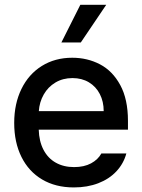

<svg xmlns="http://www.w3.org/2000/svg" viewBox="-20 -781 601 811"><path d="M40 -261.7Q40 -342.8 70.6 -405.3Q101.1 -467.8 156.7 -502.4Q212.4 -537.1 285.2 -537.1Q349.1 -537.1 402.3 -509.3Q455.6 -481.4 488 -421.6Q520.5 -361.8 520.5 -270.5V-233.4H143.6Q145 -184.1 163.8 -148.2Q182.6 -112.3 215.8 -93.8Q249 -75.2 293 -75.2Q335.4 -75.2 364.7 -91.1Q394 -106.9 408.2 -132.8H513.7Q502 -89.8 471.7 -57.4Q441.4 -24.9 395.3 -7.1Q349.1 10.7 292 10.7Q214.8 10.7 158 -22.9Q101.1 -56.6 70.6 -118.2Q40 -179.7 40 -261.7ZM418 -311.5Q418 -352.1 401.6 -383.8Q385.3 -415.5 355.5 -433.3Q325.7 -451.2 286.1 -451.2Q245.6 -451.2 214.1 -432.4Q182.6 -413.6 164.6 -381.6Q146.5 -349.6 144 -311.5ZM319.3 -760.7H428.7L321.3 -601.6H239.3Z"/></svg>

Font: WEMIX Pretendard Medium
Style: Regular
Weight: 500
Designer: Base glyphs from Inter by Rasmus Andersson; Hangeul glyphs from Noto Sans CJK(Source Han Sans) by Jang Soo-young and Kan
Foundry: Kil Hyung-jin
Version: Version 1.000